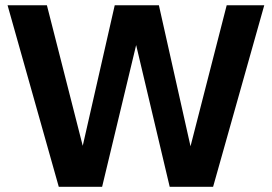

<svg xmlns="http://www.w3.org/2000/svg" viewBox="-20 -717 1044 737"><path d="M372 0 502.6 -544 631.4 0H798L994.4 -696.9H850.2L711.3 -155.5L589.9 -696.9H420.4L297.6 -157.3L160 -696.9H9L205.6 0Z"/></svg>

Font: Diatome
Style: Bold
Weight: 700
Designer: 15.100.17
Foundry: 15.100.17
Version: Version 1.004;Fontself Maker 3.5.8